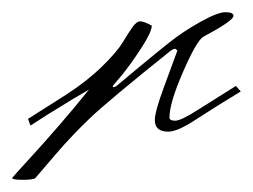

<svg xmlns="http://www.w3.org/2000/svg" viewBox="-49 -290 415 315"><path d="M338 -149 346 -140Q300 -112 271 -93Q242 -74 227 -74Q205 -74 205 -93Q205 -107 220.5 -148.5Q236 -190 242 -207L239 -210Q235 -210 230 -206Q129 -125 99.5 -97Q70 -69 42.5 -37Q15 -5 12.5 -2Q10 1 9 2Q6 5 -11.5 5Q-29 5 -29 2Q-27 -1 -4 -26Q52 -87 97 -143L68 -126Q22 -98 1 -84L-3 -95L60 -135Q94 -157 118.5 -181Q143 -205 152 -220Q161 -235 168 -245Q175 -255 181 -255Q187 -255 200 -248Q200 -238 184 -213Q168 -188 152 -168L136 -149Q136 -147 137 -147Q140 -147 144 -150.5Q148 -154 177.5 -178.5Q207 -203 229 -220.5Q251 -238 279.5 -254Q308 -270 321 -270Q334 -270 334 -264Q334 -256 285 -230Q274 -224 251.5 -172.5Q229 -121 229 -97Q229 -92 238.5 -92Q248 -92 276 -110Z"/></svg>

Font: Herr Von Muellerhoff
Style: Regular
Weight: 400
Version: Version 1.000